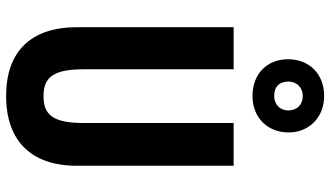

<svg xmlns="http://www.w3.org/2000/svg" viewBox="-240 -802 1052 611"><g transform="rotate(90 285.5 -496.0)"><path d="M285 -774C355 -774 401 -823 401 -889C401 -954 353 -1002 285 -1002C214 -1002 168 -954 168 -887C168 -821 214 -774 285 -774ZM285 -843C254 -843 239 -861 239 -888C239 -915 258 -934 285 -934C313 -934 331 -915 331 -888C331 -861 311 -843 285 -843ZM507 -215V-714H371V-237C371 -138 344 -109 286 -109C230 -109 200 -134 200 -236V-714H66V-216C66 -69 143 10 285 10C429 10 507 -71 507 -215Z"/></g></svg>

Font: Noto Sans Kannada ExtraCondensed
Style: Bold
Weight: 700
Width: 2
Designer: Jelle Bosma - Monotype Design Team
Foundry: Monotype Imaging Inc.
Version: Version 2.005